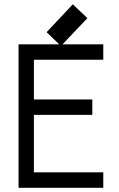

<svg xmlns="http://www.w3.org/2000/svg" viewBox="-20 -895 565 915"><path d="M270.5 -675.8 202.1 -741.7 327.1 -874.5 396.5 -808.6ZM141.6 -347.7V-73.7H472.2V0H68.4V-683.6H472.2V-610.4H141.6V-420.9H419.9V-347.7Z"/></svg>

Font: Anka/Coder Condensed
Style: Regular
Weight: 400
Width: 4
Monospace: yes
Version: Version 1.100